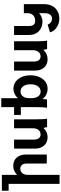

<svg xmlns="http://www.w3.org/2000/svg" viewBox="1005 -1756 951 3001"><g transform="rotate(90 1480.5 -255.5)"><path d="M186 -470.2V-392.1Q248.5 -443.8 314.9 -443.8Q409.7 -443.8 468.3 -386.7Q526.9 -329.6 526.9 -235.8V0H386.2V-235.8Q386.2 -282.2 366 -306.2Q345.7 -330.1 309.1 -330.1Q251.5 -330.1 218.8 -298.6Q186 -267.1 186 -209V-152.8H44.9V-470.2Q44.9 -527.3 63.2 -573.5Q81.5 -619.6 112.8 -648.4Q144 -677.2 183.6 -692.6Q223.1 -708 267.1 -708Q344.2 -708 407.2 -666.3Q470.2 -624.5 485.8 -561L365.2 -524.9Q337.9 -592.8 270 -592.8Q232.4 -592.8 209.2 -563.5Q186 -534.2 186 -470.2Z M615.7 -516.1H746.6Q755.4 -487.3 759.8 -459Q821.3 -523.9 905.8 -523.9Q985.4 -523.9 1034.2 -470.7Q1083 -417.5 1083 -329.1V0H941.9V-310.1Q941.9 -359.9 920.9 -387Q899.9 -414.1 861.8 -414.1Q817.4 -414.1 791 -381.6Q764.6 -349.1 764.6 -291V0H625V-359.9Q625 -459 615.7 -516.1Z M1514.6 200.2V-62Q1492.2 -30.3 1451.2 -10.3Q1410.2 9.8 1367.7 9.8Q1274.9 9.8 1215.8 -64.7Q1156.7 -139.2 1156.7 -255.9Q1156.7 -374 1215.8 -449Q1274.9 -523.9 1367.7 -523.9Q1417 -523.9 1461.2 -501.2Q1505.4 -478.5 1526.4 -442.9Q1528.8 -463.9 1535.6 -515.1H1663.6Q1654.8 -457 1654.8 -359.9V-106H1776.4V0H1654.8V200.2ZM1514.6 -238.8V-270Q1514.6 -336.9 1486.6 -376Q1458.5 -415 1410.6 -415Q1358.9 -415 1328.1 -372.1Q1297.4 -329.1 1297.4 -255.9Q1297.4 -184.6 1328.1 -142.8Q1358.9 -101.1 1410.6 -101.1Q1458.5 -101.1 1486.6 -138.2Q1514.6 -175.3 1514.6 -238.8Z M1835.4 -516.1H1966.3Q1975.1 -487.3 1979.5 -459Q2041 -523.9 2125.5 -523.9Q2205.1 -523.9 2253.9 -470.7Q2302.7 -417.5 2302.7 -329.1V0H2161.6V-310.1Q2161.6 -359.9 2140.6 -387Q2119.6 -414.1 2081.5 -414.1Q2037.1 -414.1 2010.7 -381.6Q1984.4 -349.1 1984.4 -291V0H1844.7V-359.9Q1844.7 -459 1835.4 -516.1Z M2853.5 -710.9V85H2961.4V190.9H2713.4V-46.9Q2651.9 13.2 2572.3 13.2Q2492.7 13.2 2444.1 -40.3Q2395.5 -93.8 2395.5 -182.1V-511.2H2536.1V-201.2Q2536.1 -151.4 2557.1 -124.3Q2578.1 -97.2 2616.2 -97.2Q2660.6 -97.2 2687 -129.6Q2713.4 -162.1 2713.4 -220.2V-710.9Z"/></g></svg>

Font: LT Superior
Style: Bold
Weight: 400
Designer: Daniel Lyons
Foundry: LyonsType
Version: Version 1.000